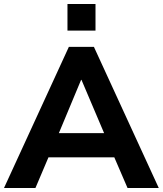

<svg xmlns="http://www.w3.org/2000/svg" viewBox="-30 -939 813 959"><path d="M-10 0 314 -705H439L763 0H607L541 -153H212L147 0ZM375 -540 264 -274H490L377 -540ZM307 -786V-919H447V-786Z"/></svg>

Font: Nunito Sans ExtraBold
Style: Regular
Weight: 800
Designer: Vernon Adams
Foundry: Vernon Adams
Version: Version 3.101; ttfautohint (v1.8.4.7-5d5b);gftools[0.9.27]